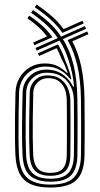

<svg xmlns="http://www.w3.org/2000/svg" viewBox="-20 -827 445 855"><path d="M204.7 8.1Q152.9 8.1 119.3 -5.9Q85.8 -20 68.7 -51.4Q51.6 -82.9 48.7 -134.8Q47.1 -167.6 46.7 -213.5Q46.2 -259.5 46.9 -311.8Q47.5 -364 49 -415.9Q50.3 -452.1 67.4 -481.2Q84.5 -510.2 113.5 -527.4Q142.6 -544.5 178.7 -544.5Q214.3 -544.5 237.8 -531.9Q261.4 -519.3 277.6 -502.8H281.7Q275.9 -518.8 269 -534.9Q262 -551.1 253.9 -564.6Q249.8 -576.2 244.4 -588.3Q239 -600.4 232.3 -612.4L153.9 -577.7L148.7 -589.6L238.3 -629.3Q247.4 -613.6 255.5 -596.4Q263.5 -579.1 269.3 -560.6Q277 -543.1 285.2 -519.5Q293.5 -496 298 -474H293.2Q275.9 -498.9 248 -514.8Q220.1 -530.7 182.9 -530.7Q149.8 -530.7 123.4 -515.5Q97 -500.2 81.4 -474.1Q65.9 -448 64.9 -415.7Q63.6 -367.4 62.8 -316.2Q62 -265 62.4 -218.1Q62.7 -171.1 64.5 -135.1Q68.3 -62.9 102.6 -34Q136.9 -5 204.7 -5Q279.1 -5 309.1 -36.6Q339.2 -68.2 340.5 -133.8Q341 -174.4 341.2 -212.4Q341.3 -250.5 341.2 -292.1Q341 -333.7 340.5 -384.9Q339.2 -469.9 324.7 -533.8Q310.1 -597.7 281.2 -648.2L368.4 -686.9L373.8 -674.8L302.1 -643.1Q328.9 -592.1 342 -529.5Q355.1 -467 356.3 -385.3Q356.9 -330.6 357 -288.5Q357.2 -246.4 357 -209.5Q356.8 -172.7 356.3 -133.4Q355.4 -84.1 340.1 -52.8Q324.9 -21.6 291.9 -6.7Q259 8.1 204.7 8.1ZM204.7 -18Q143.7 -18 113.7 -44.9Q83.6 -71.7 80.4 -135.7Q77.8 -185.8 78.1 -257.3Q78.4 -328.7 80.7 -415.4Q82.2 -458.9 112.2 -488Q142.3 -517 185.9 -517Q230.6 -517 261.1 -494.2Q291.5 -471.5 305.3 -441.6H309.8Q307.2 -471.7 301.3 -499.7Q295.4 -527.8 287.7 -551.4Q278.8 -580.5 268.5 -603.4Q258.2 -626.4 245.1 -646.6L143.4 -601.5L138 -613.4L237.2 -657.3Q215.9 -689.3 186.5 -716.6Q157.1 -743.9 118.5 -769.9L126.8 -782.3Q164.9 -756.9 196.6 -728.6Q228.2 -700.3 252 -663.9L357.9 -710.7L363.2 -698.8L259.8 -653Q291 -604.1 307.1 -539.3Q323.3 -474.5 324.6 -384.4Q325.2 -332.2 325.4 -291.3Q325.5 -250.4 325.3 -213.1Q325.2 -175.8 324.6 -134.2Q323.7 -75.9 297.3 -47Q270.9 -18 204.7 -18ZM204.7 -31.1Q261.4 -31.1 284.8 -56.9Q308.1 -82.8 309 -135.8Q309.6 -167.5 309.6 -208.7Q309.6 -249.9 309.5 -294.1Q309.3 -338.2 309 -378.9Q308.5 -433 276.9 -468.1Q245.4 -503.2 188.4 -503.2Q150.2 -503.2 124 -478.1Q97.8 -453 96.6 -415.1Q95 -358 94.4 -307.2Q93.7 -256.3 94.2 -213.3Q94.7 -170.3 96.2 -136.4Q99.3 -80 125 -55.6Q150.7 -31.1 204.7 -31.1ZM204.7 -44.2Q159.1 -44.2 136.8 -65.8Q114.5 -87.5 112 -137.2Q109.5 -188.6 109.8 -258.6Q110.1 -328.6 112.4 -415Q113.3 -447.8 135.5 -469.5Q157.7 -491.2 189.7 -491.2Q228.4 -491.2 250.9 -474.1Q273.3 -457 283 -431.9Q292.7 -406.9 293.2 -382.9Q293.7 -347 293.9 -302.7Q294 -258.5 293.9 -214.5Q293.8 -170.6 293.2 -135.4Q292.6 -84.5 269.9 -64.3Q247.2 -44.2 204.7 -44.2ZM204.7 -57.2Q243.3 -57.2 260.1 -76.4Q276.9 -95.6 277.3 -135.9Q277.7 -159.8 277.8 -189.9Q278 -220 278 -253.1Q278 -286.2 277.8 -319.5Q277.7 -352.8 277.3 -382.8Q277.2 -396.9 273.7 -413.5Q270.1 -430.2 261.1 -445Q252.1 -459.9 235.8 -469.4Q219.5 -478.9 193.7 -478.9Q166.8 -478.9 147.9 -460.8Q129.1 -442.7 128.2 -414.7Q126.7 -355 126.1 -305.4Q125.4 -255.7 125.8 -214.3Q126.3 -173 127.8 -137.7Q130 -96.6 147.9 -76.9Q165.7 -57.2 204.7 -57.2ZM132.8 -625.6 127.6 -637.5 189.2 -664.9Q172.8 -687.1 151.5 -706.5Q130.2 -725.9 102.2 -745.4L110.2 -757.6Q143.5 -735 169.1 -711.6Q194.8 -688.1 213.4 -661.3ZM257.9 -680.6Q234.6 -714.2 203.7 -741.7Q172.9 -769.3 134.9 -794.5L143.2 -806.8Q179.7 -782.1 209.9 -755.8Q240.1 -729.5 263.2 -697.3L347.3 -734.6L352.7 -722.6Z"/></svg>

Font: Big Shoulders Inline Text Thin
Style: Regular
Weight: 100
Designer: Patric King
Foundry: XO Type Co
Version: Version 2.002